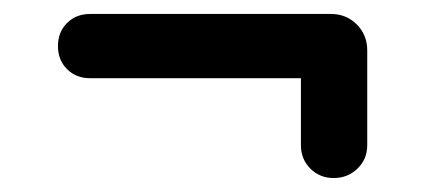

<svg xmlns="http://www.w3.org/2000/svg" viewBox="-20 -413 619 275"><path d="M109 -393H454Q476 -393 491 -378Q506 -363 506 -341V-205Q506 -185 492 -171.5Q478 -158 458 -158Q438 -158 424.5 -171.5Q411 -185 411 -205V-301H109Q89 -301 76 -314Q63 -327 63 -347Q63 -367 76 -380Q89 -393 109 -393Z"/></svg>

Font: Varela Round Precious
Style: Medium
Weight: 500
Designer: Joe Prince
Foundry: Joe Prince
Version: Version 1.000